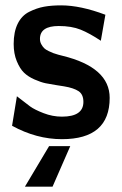

<svg xmlns="http://www.w3.org/2000/svg" viewBox="-20 -507 456 716"><path d="M25 -38 43 -148Q76 -122 92.5 -110Q109 -98 142.5 -85Q176 -72 211 -72Q291 -72 291 -127Q291 -155 273 -167Q255 -179 219 -185Q213 -186 190.5 -189.5Q168 -193 150.5 -196.5Q133 -200 109 -210.5Q85 -221 69.5 -236Q54 -251 42.5 -279Q31 -307 31 -343Q31 -388 46 -418.5Q61 -449 89 -463Q117 -477 144.5 -482Q172 -487 208 -487Q280 -487 373 -452L356 -355Q314 -383 280.5 -396.5Q247 -410 199 -410Q129 -410 129 -362Q129 -351 134 -342Q139 -333 144.5 -327.5Q150 -322 161.5 -316.5Q173 -311 178.5 -309Q184 -307 197.5 -303Q211 -299 213 -299Q389 -256 389 -142Q389 12 211 12Q116 12 25 -38ZM73 189 163 38H242L176 189Z"/></svg>

Font: Coval
Style: Bold
Weight: 700
Foundry: Context Ltd
Version: Version 001.000